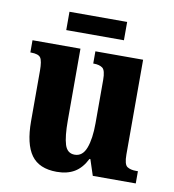

<svg xmlns="http://www.w3.org/2000/svg" viewBox="-79 -756 757 836"><g transform="rotate(10 299.5 -338.0)"><path d="M227 10Q149 10 114 -38.5Q79 -87 79 -188V-411Q79 -454 69.5 -468Q60 -482 27 -482H24V-536H236V-218Q236 -148 247 -112.5Q258 -77 291 -77Q326 -77 341.5 -118Q357 -159 357 -228V-419Q357 -462 343 -472Q329 -482 305 -482H302V-536H513V-117Q513 -73 527.5 -63.5Q542 -54 566 -54H575V0H385L362 -70H358Q337 -28 305 -9Q273 10 227 10ZM161 -605V-686H416V-605Z"/></g></svg>

Font: Noto Serif Tamil Condensed ExtraBold
Style: Italic
Weight: 800
Width: 3
Italic angle: -12°
Designer: Indian Type Foundry, Tom Grace, and the Monotype Design Team
Foundry: Monotype Imaging Inc.
Version: Version 2.003; ttfautohint (v1.8.4.7-5d5b)